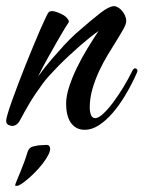

<svg xmlns="http://www.w3.org/2000/svg" viewBox="-87 -400 469 627"><path d="M359.9 -162.1Q342.8 -123.5 322.5 -89.6Q302.2 -55.7 280.3 -30.5Q258.3 -5.4 235.4 9.3Q212.4 23.9 189.9 23.9Q174.3 23.9 162.8 17.6Q151.4 11.2 143.8 0Q136.2 -11.2 132.6 -26.9Q128.9 -42.5 128.9 -61Q128.9 -86.4 138.9 -116.9Q148.9 -147.5 164.3 -179.2Q179.7 -210.9 198.5 -241.7Q217.3 -272.5 234.9 -298.8Q222.7 -290.5 206.8 -277.8Q190.9 -265.1 173.6 -250Q156.2 -234.9 138.2 -218Q120.1 -201.2 104 -184.8Q87.9 -168.5 74.2 -153.3Q60.5 -138.2 51.8 -126Q24.9 -89.4 7.8 -60.1Q-9.3 -30.8 -19 -12.2Q-25.9 1.5 -32.7 6.3Q-39.6 11.2 -46.9 11.2Q-53.2 11.2 -60.1 7.6Q-66.9 3.9 -66.9 -5.9Q-66.9 -11.7 -61.5 -29.8Q-56.2 -47.9 -47.1 -73Q-38.1 -98.1 -26.6 -128.4Q-15.1 -158.7 -2.7 -189.7Q9.8 -220.7 22 -250.2Q34.2 -279.8 44.4 -303.2Q54.7 -326.7 62 -342Q69.3 -357.4 71.8 -359.9Q78.1 -366.2 92.5 -362.3Q106.9 -358.4 121.1 -350.1Q127.9 -345.7 131.6 -341.3Q135.3 -336.9 137.2 -333Q138.2 -330.6 137.7 -328.6Q137.2 -326.7 136.2 -325.2Q134.8 -323.7 125 -307.9Q115.2 -292 101.1 -267.3Q86.9 -242.7 69.8 -211.9Q52.7 -181.2 37.1 -149.9Q60.5 -182.1 82.5 -207.5Q104.5 -232.9 121.6 -251.5Q141.1 -272.5 159.2 -289.1Q211.4 -335 240.5 -357.4Q269.5 -379.9 285.2 -379.9Q291.5 -379.9 298.6 -375.7Q305.7 -371.6 311.5 -364.7Q317.4 -357.9 321.3 -349.1Q325.2 -340.3 325.2 -331.1Q325.2 -321.8 316.4 -305.9Q307.6 -290 294.4 -268.8Q281.2 -247.6 265.6 -221.9Q250 -196.3 236.8 -168Q223.6 -139.6 214.8 -109.4Q206.1 -79.1 206.1 -48.8Q206.1 -34.7 210.2 -24.4Q214.4 -14.2 224.1 -14.2Q234.4 -14.2 249.8 -28.3Q265.1 -42.5 282 -64.9Q298.8 -87.4 315.7 -115Q332.5 -142.6 345.2 -168.9Q349.1 -176.8 354 -176.8Q356.4 -176.8 359.1 -175Q361.8 -173.3 361.8 -168.9Q361.8 -166 359.9 -162.1ZM35.6 75.2Q37.6 74.7 41.7 74.5Q45.9 74.2 50.5 74Q55.2 73.7 59.1 73.5Q63 73.2 64.5 73.2Q71.3 73.2 74 76.9Q76.7 80.6 76.7 85.9Q76.7 94.7 70.1 107.2Q63.5 119.6 53.2 133.1Q43 146.5 30.3 159.7Q17.6 172.9 5.4 183.3Q-6.8 193.8 -16.8 200.4Q-26.9 207 -32.2 207Q-37.6 207 -37.6 205.1Q-37.1 201.2 -32 189.2Q-26.9 177.2 -20.5 161.6Q-14.2 146 -7.8 128.9Q-1.5 111.8 2.4 98.1Q4.9 90.3 8.3 86.2Q11.7 82 16.1 80.1Q20.5 78.1 25.4 77.4Q30.3 76.7 35.6 75.2Z"/></svg>

Font: Mervale Script
Style: Regular
Weight: 400
Designer: Astigmatic (AOETI)
Foundry: Astigmatic (AOETI)
Version: Version 1.000